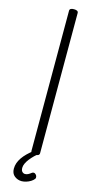

<svg xmlns="http://www.w3.org/2000/svg" viewBox="-242 -1513 989 1869"><g transform="rotate(15 252.5 -578.5)"><path d="M252 14Q231 14 220 7Q209 0 209 -14V-1426Q209 -1440 220 -1446.5Q231 -1453 252 -1453Q274 -1453 285 -1446.5Q296 -1440 296 -1426V-14Q296 0 285 7Q274 14 252 14ZM192 296Q151 296 119.5 271Q88 246 88 197Q88 168 97.5 140.5Q107 113 125.5 86Q144 59 170.5 33Q197 7 231 -19L293 -20V-11Q270 8 247 30.5Q224 53 205.5 76.5Q187 100 176 123.5Q165 147 165 168Q165 195 177.5 207.5Q190 220 206 220Q221 220 235.5 213Q250 206 269 191Q276 186 286 185.5Q296 185 306 195Q316 204 318.5 217Q321 230 316 238Q304 255 282 268.5Q260 282 236 289Q212 296 192 296Z"/></g></svg>

Font: Playwrite ID
Style: Regular
Weight: 400
Designer: Veronika Burian, José Scaglione
Foundry: TypeTogether
Version: Version 1.002